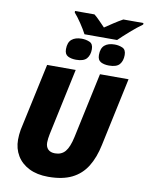

<svg xmlns="http://www.w3.org/2000/svg" viewBox="-113 -1174 967 1263"><g transform="rotate(10 370.0 -542.5)"><path d="M297.9 9.8Q223.6 9.8 170.4 -16.8Q117.2 -43.5 89.1 -90.3Q61 -137.2 61 -196.8Q61 -211.9 62.5 -229.7Q64 -247.6 66.9 -263.2L164.1 -713.9H355L259.8 -268.1Q256.8 -253.9 254.9 -239.3Q252.9 -224.6 252.9 -211.9Q252.9 -182.6 269 -166.3Q285.2 -149.9 315.9 -149.9Q358.9 -149.9 383.8 -179.2Q408.7 -208.5 423.8 -277.8L517.1 -713.9H708L610.8 -258.8Q592.8 -171.9 555.7 -112.1Q518.6 -52.2 456.1 -21.2Q393.6 9.8 297.9 9.8ZM371.1 -955.1Q356 -984.4 330.8 -1022Q305.7 -1059.6 283.2 -1085V-1095.2H413.1Q429.7 -1082.5 452.6 -1058.8Q475.6 -1035.2 489.3 -1021Q516.6 -1039.6 545.9 -1058.8Q575.2 -1078.1 606 -1095.2H740.2V-1085Q702.6 -1058.1 660.4 -1021Q618.2 -983.9 588.9 -955.1ZM345.2 -780.3Q312.5 -780.3 290.3 -792Q268.1 -803.7 268.1 -837.9Q268.1 -882.8 292.2 -903.1Q316.4 -923.3 358.9 -923.3Q386.7 -923.3 411.4 -912.8Q436 -902.3 436 -866.2Q436 -827.1 416 -803.7Q396 -780.3 345.2 -780.3ZM564.9 -780.3Q532.2 -780.3 510.3 -792Q488.3 -803.7 488.3 -837.9Q488.3 -882.8 512.2 -903.1Q536.1 -923.3 579.1 -923.3Q606.9 -923.3 631.1 -912.8Q655.3 -902.3 655.3 -866.2Q655.3 -827.1 635.5 -803.7Q615.7 -780.3 564.9 -780.3Z"/></g></svg>

Font: Open Sans ExtraBold
Style: Italic
Weight: 800
Italic angle: -12°
Designer: Monotype Design Team
Foundry: Monotype Imaging Inc.
Version: Version 3.000; ttfautohint (v1.8.4)